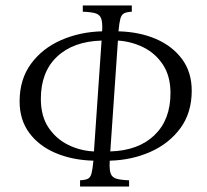

<svg xmlns="http://www.w3.org/2000/svg" viewBox="-20 -685 760 705"><path d="M274 0V-23Q293 -24 302.5 -28.5Q312 -33 316 -48Q320 -63 323 -95Q246 -97 184.5 -123Q123 -149 87.5 -197Q52 -245 52 -313Q52 -394 94 -451Q136 -508 205 -538Q274 -568 355 -570Q357 -602 351.5 -617Q346 -632 329.5 -636.5Q313 -641 284 -642V-665H464V-642Q445 -641 435.5 -636Q426 -631 422 -616.5Q418 -602 415 -570Q492 -568 552.5 -542Q613 -516 648.5 -468Q684 -420 684 -352Q684 -271 642.5 -214.5Q601 -158 532.5 -127.5Q464 -97 383 -95Q381 -62 386.5 -47.5Q392 -33 408.5 -28.5Q425 -24 454 -23V0ZM130 -322Q130 -258 158.5 -216Q187 -174 231.5 -152.5Q276 -131 325 -129L353 -536Q249 -533 189.5 -477Q130 -421 130 -322ZM606 -343Q606 -406 578 -448Q550 -490 506 -511.5Q462 -533 413 -536L385 -129Q488 -132 547 -188.5Q606 -245 606 -343Z"/></svg>

Font: Bona Nova SC
Style: Italic
Weight: 400
Italic angle: -4°
Designer: Mateusz Machalski
Foundry: Capitalics
Version: Version 4.001; ttfautohint (v1.8.4.7-5d5b)